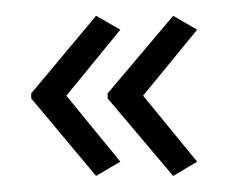

<svg xmlns="http://www.w3.org/2000/svg" viewBox="-20 -250 289 243"><path d="M19.5 -131.8 101.6 -230 132.3 -212.4 64 -128.9 132.3 -45.4 101.6 -27.3 19.5 -125.5ZM116.2 -131.8 199.2 -230 229.5 -212.4 161.1 -128.9 229.5 -45.4 199.2 -27.3 116.2 -125.5Z"/></svg>

Font: NotoSansOldHungarianUI
Style: Regular
Weight: 400
Designer: Monotype Design Team
Foundry: Monotype Imaging Inc.
Version: Version 1001.000; ttfautohint (v1.8.4.7-5d5b)